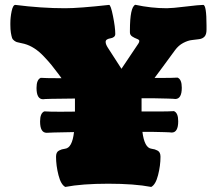

<svg xmlns="http://www.w3.org/2000/svg" viewBox="-20 -754 894 788"><path d="M231.9 -295.4Q232.4 -295.4 252.2 -295.7Q272 -295.9 287.6 -295.9V-349.6Q161.1 -348.6 156.7 -346.7Q129.9 -346.7 129.9 -393.1Q129.9 -427.7 147.5 -434.6Q166.5 -433.1 217.3 -433.1H232.4L220.7 -449.2Q202.1 -473.6 191.2 -487.3Q180.2 -501 160.6 -521.7Q141.1 -542.5 121.1 -555.4Q101.1 -568.4 79.6 -574.2Q73.7 -575.7 63.2 -577.9Q52.7 -580.1 48.8 -581.3Q44.9 -582.5 38.3 -587.2Q31.7 -591.8 29.3 -599.1Q26.9 -606.4 24.7 -619.6Q22.5 -632.8 22.5 -651.9V-658.7Q22.5 -682.6 27.8 -708.3Q33.2 -733.9 43 -733.9Q149.9 -720.2 247.1 -720.2Q304.7 -720.2 427.7 -733.9Q434.6 -733.9 443.8 -687.7Q453.1 -641.6 453.1 -614.7Q453.1 -606.4 447 -602.1Q440.9 -597.7 433.3 -596.7Q425.8 -595.7 419.7 -592.3Q413.6 -588.9 413.6 -582Q413.6 -572.3 422.4 -558.6L478.5 -471.7Q538.6 -561 547.9 -575.2Q551.8 -581.1 551.8 -585.9Q551.8 -590.8 542 -594.5Q532.2 -598.1 522.7 -604.2Q513.2 -610.4 513.2 -621.1V-628.4Q513.2 -724.6 535.2 -734.4Q600.6 -720.2 664.6 -720.2Q686 -720.2 742.2 -727.1Q798.3 -733.9 814 -733.9Q827.6 -733.9 827.6 -648.9V-632.3Q827.6 -612.8 819.6 -604Q811.5 -595.2 797.4 -593.3Q783.2 -591.3 767.3 -589.6Q751.5 -587.9 732.2 -577.9Q712.9 -567.9 698.2 -547.9Q678.2 -520 648.9 -480.7Q619.6 -441.4 614.3 -434.1H638.7Q689.5 -434.1 708.5 -435.5Q726.1 -428.7 726.1 -394Q726.1 -347.7 699.2 -347.7Q696.8 -348.6 668.9 -349.4Q641.1 -350.1 614.7 -350.6H588.4H561V-296.4H624Q674.8 -296.4 693.8 -297.9Q711.4 -291 711.4 -256.3Q711.4 -210 684.6 -210Q682.1 -210.9 654.5 -211.7Q627 -212.4 600.6 -212.9H573.7H564.5Q572.8 -147 601.6 -143.6Q610.4 -142.1 615 -140.9Q619.6 -139.6 626.2 -136.2Q632.8 -132.8 635.7 -126.5Q638.7 -120.1 638.7 -110.8Q638.7 -74.2 628.7 -35.2Q618.7 3.9 600.6 13.2Q532.2 0 424.3 0Q316.4 0 248 13.2Q230 3.9 220 -35.2Q210 -74.2 210 -110.8Q210 -120.1 212.9 -126.5Q215.8 -132.8 222.4 -136.2Q229 -139.6 233.6 -140.9Q238.3 -142.1 247.1 -143.6Q276.4 -147 283.7 -211.9Q174.8 -210 171.4 -209Q144.5 -209 144.5 -255.4Q144.5 -290 162.1 -296.9Q181.2 -295.4 231.9 -295.4Z"/></svg>

Font: Coustard Black
Style: Regular
Weight: 900
Foundry: vernon adams
Version: Version 1.001;